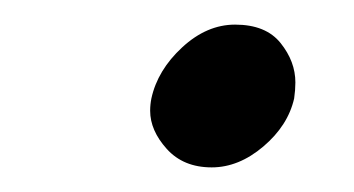

<svg xmlns="http://www.w3.org/2000/svg" viewBox="-20 -451 288 156"><path d="M103 -371Q108 -394 128 -412.5Q148 -431 171 -431Q196 -431 208 -416Q220 -401 220 -384Q220 -378 219 -371Q214 -349 194 -332Q174 -315 152 -315Q129 -315 115.5 -330Q102 -345 102 -361Q102 -366 103 -371Z"/></svg>

Font: New Athena Unicode
Style: Italic
Weight: 400
Designer: J. Rusten 1997; rev. by R. Hancock 2001, 2002, rev. by D. Mastronarde 2002-2019
Foundry: Society for Classical Studies (formerly American Philological Association)
Version: Version 5.008